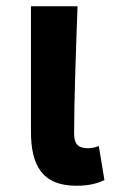

<svg xmlns="http://www.w3.org/2000/svg" viewBox="-20 -580 369 614"><path d="M224 14C267 14 292 6 314 -4L296 -113C284 -108 271 -106 262 -106C232 -106 217 -117 217 -153C217 -258 223 -423 228 -560H79V-159C79 -54 113 14 224 14Z"/></svg>

Font: Noto Sans Mono CJK HK
Style: Bold
Weight: 700
Designer: Ryoko NISHIZUKA 西塚涼子 (kana, bopomofo & ideographs); Paul D. Hunt (Latin, Greek & Cyrillic); Sandoll Communications 산돌커뮤니
Foundry: Adobe
Version: Version 2.004;hotconv 1.0.118;makeotfexe 2.5.65603